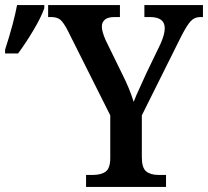

<svg xmlns="http://www.w3.org/2000/svg" viewBox="-66 -734 817 754"><path d="M272 -47H298Q332 -47 349.5 -60.5Q367 -74 367 -114V-281L200 -614Q184 -645 171.5 -656Q159 -667 135 -667H123V-714H405V-667H383Q358 -667 346 -657Q334 -647 334 -630Q334 -610 349 -576L416 -439Q442 -388 459 -334Q466 -354 489 -403L509 -447L564 -561Q581 -599 581 -623Q581 -667 523 -667H501V-714H731V-667H720Q698 -667 683 -651Q668 -635 645 -590L491 -281V-117Q491 -75 508 -61Q525 -47 557 -47H586V0H272ZM-46 -539Q-12 -644 1 -714H108V-702Q96 -667 66 -616.5Q36 -566 5 -524H-46Z"/></svg>

Font: Noto Serif NarrowSemiBold
Style: Regular
Weight: 600
Width: 4
Designer: Monotype Design Team
Foundry: Monotype Imaging Inc.
Version: Version 1.001